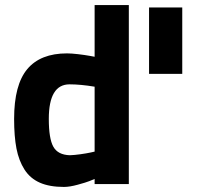

<svg xmlns="http://www.w3.org/2000/svg" viewBox="-20 -720 810 751"><path d="M483.9 -700.2V0H350.1V-20Q342.3 -16.6 329.3 -11.5Q316.4 -6.3 284.4 2.4Q252.4 11.2 230 11.2Q173.8 11.2 136 -5.4Q98.1 -22 75.9 -56.6Q53.7 -91.3 44.4 -138.9Q35.2 -186.5 35.2 -254.9Q35.2 -388.2 86.7 -449.7Q138.2 -511.2 242.2 -511.2Q258.8 -511.2 285.6 -508.1Q312.5 -504.9 331.1 -501.5L350.1 -498V-700.2ZM252.9 -112.8Q270.5 -113.3 294.7 -116.7Q318.8 -120.1 334.5 -123.5L350.1 -127V-380.9Q294.9 -390.1 252 -390.1Q170.9 -390.1 170.9 -254.9Q170.9 -177.7 188.7 -146Q206.5 -114.3 252.9 -112.8ZM692.9 -690.9V-431.2H563V-690.9Z"/></svg>

Font: TitilliumText25L
Style: 999 wt
Weight: 900
Designer: Accademia di Belle Arti di Urbino and others
Foundry: Accademia di Belle Arti di Urbino and others.
Version: Version 25.000